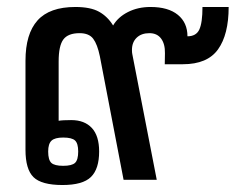

<svg xmlns="http://www.w3.org/2000/svg" viewBox="-20 -515 688 550"><path d="M53 -86V-341Q53 -418 87.5 -456.5Q122 -495 196 -495Q239 -495 263.5 -481.5Q288 -468 304 -442Q318 -466 346.5 -480.5Q375 -495 411 -495Q462 -495 489.5 -472.5Q517 -450 517 -411Q542 -411 551 -430.5Q560 -450 560 -495H635Q635 -416 604.5 -373.5Q574 -331 504 -331H452Q452 -336 452.5 -362.5Q453 -389 441.5 -404.5Q430 -420 408 -420Q385 -420 371.5 -407Q358 -394 358 -372Q358 -364 359 -360L429 0H334L266 -354Q259 -388 247 -404Q235 -420 208 -420Q175 -420 161.5 -402Q148 -384 148 -339V-169Q159 -171 184 -171Q222 -171 243 -148.5Q264 -126 264 -81Q264 -31 240.5 -8Q217 15 159 15Q99 15 76 -7.5Q53 -30 53 -86ZM204 -81Q204 -104 195 -112.5Q186 -121 161 -121Q137 -121 127.5 -112Q118 -103 118 -81Q118 -57 127 -48.5Q136 -40 161 -40Q186 -40 195 -48.5Q204 -57 204 -81Z"/></svg>

Font: Pridi
Style: Regular
Weight: 400
Designer: Katatrad Team
Foundry: CadsonDemak
Version: Version 1.001